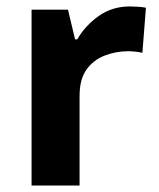

<svg xmlns="http://www.w3.org/2000/svg" viewBox="-20 -576 494 596"><path d="M383 -556Q394 -556 409 -555Q424 -554 433 -552L422 -412Q415 -414 401.5 -415.5Q388 -417 378 -417Q340 -417 305 -403.5Q270 -390 248.5 -360Q227 -330 227 -278V0H78V-546H191L213 -454H220Q244 -496 286 -526Q328 -556 383 -556Z"/></svg>

Font: Noto Sans New Tai Lue
Style: Regular
Weight: 400
Designer: Monotype Design Team
Foundry: Monotype Imaging Inc.
Version: Version 2.003